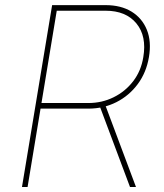

<svg xmlns="http://www.w3.org/2000/svg" viewBox="-20 -748 655 768"><path d="M67.9 0 188.5 -727.5H402.3Q463.4 -727.5 505.9 -701.7Q548.3 -675.8 567.4 -628.9Q586.4 -582 575.7 -519.5Q565.4 -458 531 -411.6Q496.6 -365.2 445.6 -339.4Q394.5 -313.5 333.5 -313.5H131.3L135.3 -335.9H333.5Q387.7 -335.9 434.3 -358.9Q481 -381.8 512.7 -423.1Q544.4 -464.4 553.2 -519.5Q567.4 -603.5 525.6 -654.3Q483.9 -705.1 402.3 -705.1H207L90.3 0ZM500 0 376 -331.1H399.9L523.9 0Z"/></svg>

Font: Inter Thin
Style: Italic
Weight: 250
Italic angle: -9.3988°
Designer: Rasmus Andersson
Foundry: rsms
Version: Version 4.001;git-66647c0bb